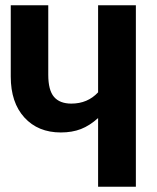

<svg xmlns="http://www.w3.org/2000/svg" viewBox="-20 -712 600 732"><path d="M498 -692V0H354V-262Q322 -233 288.5 -220Q255 -207 212 -207Q125 -207 73 -264Q21 -321 21 -420V-692H164V-427Q164 -368 186 -342.5Q208 -317 252 -317Q314 -317 354 -360V-692Z"/></svg>

Font: Fira Sans Condensed SemiBold
Style: Regular
Weight: 600
Width: 3
Designer: bBox Type GmbH & Carrois Corporate GbR & Edenspiekermann AG
Foundry: bBox Type GmbH & Carrois Corporate GbR & Edenspiekermann AG
Version: Version 4.301